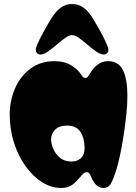

<svg xmlns="http://www.w3.org/2000/svg" viewBox="-20 -917 674 951"><path d="M492 14Q452 14 429 -47Q422 -64 410 -64Q400 -64 394.5 -58.5Q389 -53 384 -48Q359 -18 338.5 -2Q318 14 283 14Q234 14 188.5 -14.5Q143 -43 106.5 -94Q70 -145 49 -211Q28 -277 28 -352Q29 -422 55.5 -481.5Q82 -541 131.5 -577.5Q181 -614 250 -614Q300 -614 335 -592Q351 -582 362 -571.5Q373 -561 380 -550Q386 -541 390.5 -536Q395 -531 403 -531Q411 -531 415 -536.5Q419 -542 423 -549Q440 -578 462.5 -596Q485 -614 515 -614Q567 -614 589 -569.5Q611 -525 611 -442Q611 -399 605.5 -347.5Q600 -296 592 -244.5Q584 -193 574.5 -148.5Q565 -104 556 -75Q544 -36 531 -11Q518 14 492 14ZM334 -117Q367 -117 385.5 -139Q404 -161 397 -211Q385 -295 313 -295Q273 -295 253 -274.5Q233 -254 233 -227Q233 -207 243.5 -181Q254 -155 276.5 -136Q299 -117 334 -117ZM337 -743Q322 -743 302 -728.5Q282 -714 260 -695Q238 -676 217 -661.5Q196 -647 180 -647Q170 -647 163.5 -653.5Q157 -660 157 -670Q157 -679 165.5 -698.5Q174 -718 186.5 -742Q199 -766 211 -787Q223 -808 230 -819Q253 -857 278 -877Q303 -897 337 -897Q371 -897 396.5 -877Q422 -857 444 -819Q451 -808 463 -787Q475 -766 487.5 -742Q500 -718 508.5 -698.5Q517 -679 517 -670Q517 -660 510.5 -653.5Q504 -647 494 -647Q478 -647 457 -661.5Q436 -676 414 -695Q392 -714 372 -728.5Q352 -743 337 -743Z"/></svg>

Font: Matemasie
Style: Regular
Weight: 400
Designer: Adam Yeo
Version: Version 1.001; ttfautohint (v1.8.4.7-5d5b)